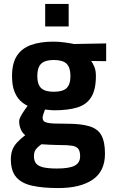

<svg xmlns="http://www.w3.org/2000/svg" viewBox="-20 -724 573 973"><path d="M276 229Q196 229 142.5 217Q89 205 62 173.5Q35 142 35 83Q35 57 42.5 36.5Q50 16 66.5 -2Q83 -20 108 -39Q94 -49 85.5 -68.5Q77 -88 77 -111Q77 -119 84 -132.5Q91 -146 101 -161Q111 -176 120 -188Q100 -197 82 -214.5Q64 -232 52.5 -262Q41 -292 41 -339Q41 -403 65.5 -441Q90 -479 137 -496Q184 -513 251 -513Q277 -513 307 -509Q337 -505 355 -501L518 -504V-414L442 -415Q451 -403 458.5 -384.5Q466 -366 466 -339Q466 -270 442.5 -232Q419 -194 372 -179.5Q325 -165 253 -165Q245 -165 231 -166.5Q217 -168 208 -169Q204 -159 200 -146.5Q196 -134 196 -129Q196 -118 200.5 -112Q205 -106 217.5 -102.5Q230 -99 254.5 -98Q279 -97 320 -97Q391 -97 433.5 -84Q476 -71 494 -38Q512 -5 512 55Q512 144 449.5 186.5Q387 229 276 229ZM269 130Q331 130 358.5 115.5Q386 101 386 68Q386 42 376.5 30Q367 18 345 14.5Q323 11 285 11Q275 11 261 10.5Q247 10 232.5 9.5Q218 9 206.5 8Q195 7 190 7Q176 17 167.5 26Q159 35 155.5 44.5Q152 54 152 68Q152 91 163 104.5Q174 118 199.5 124Q225 130 269 130ZM252 -259Q298 -259 317.5 -277.5Q337 -296 337 -339Q337 -382 317.5 -401Q298 -420 252 -420Q208 -420 188.5 -401Q169 -382 169 -339Q169 -296 188.5 -277.5Q208 -259 252 -259ZM209 -590V-704H328V-590Z"/></svg>

Font: Cairo Play
Style: Bold
Weight: 700
Version: Version 3.119